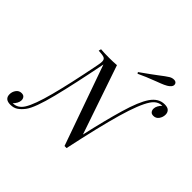

<svg xmlns="http://www.w3.org/2000/svg" viewBox="-263 -933 1171 1171"><g transform="rotate(45 322.5 -347.5)"><path d="M703.2 -566.9Q703.2 -545.2 690.3 -527Q677.4 -508.9 655.6 -508.9Q639.5 -508.9 632.3 -518.1Q625 -527.4 625 -540.3Q625 -553.2 632.3 -566.9Q639.5 -580.6 650.8 -591.1H648.4Q608.9 -590.3 582.3 -550Q546.8 -496.8 508.1 -362.5Q469.4 -228.2 420.2 4H402.4L218.5 -515.3Q179 -312.9 144 -173.4Q108.9 -33.9 76.6 8.9Q58.9 32.3 39.1 46Q19.4 59.7 -9.7 59.7Q-58.1 59.7 -58.1 17.7Q-58.1 -4 -45.2 -21.8Q-32.3 -39.5 -10.5 -39.5Q5.6 -39.5 12.9 -30.2Q20.2 -21 20.2 -8.1Q20.2 4.8 12.9 18.5Q5.6 32.3 -5.6 42.7H-3.2Q37.9 41.9 63.7 0.8Q93.5 -46.8 125.8 -169.4Q158.1 -291.9 196 -485.5Q200.8 -508.9 200.8 -521.8Q200.8 -541.1 187.9 -547.2Q175 -553.2 138.7 -554.8L142.7 -571Q168.5 -568.5 214.5 -568.5Q251.6 -568.5 279.8 -571L432.3 -125Q466.9 -279.8 500 -393.1Q533.1 -506.5 567.7 -556.5Q603.2 -608.1 654.8 -608.1Q680.6 -608.1 691.9 -596.8Q703.2 -585.5 703.2 -566.9ZM500 -704Q539.5 -734.7 558.1 -746Q572.6 -754.8 588.7 -754.8Q605.6 -754.8 611.3 -741.9Q612.9 -737.1 612.9 -733.9Q612.9 -723.4 604.4 -714.1Q596 -704.8 584.7 -698.4Q569.4 -689.5 547.2 -681Q525 -672.6 521 -671Q450.8 -644.4 405.6 -622.6L400 -631.5Q433.9 -654.8 462.5 -676.2Q491.1 -697.6 500 -704Z"/></g></svg>

Font: Playfair Display SC
Style: Italic
Weight: 400
Italic angle: -14°
Designer: Claus Eggers Sørensen
Foundry: Claus Eggers Sørensen
Version: Version 1.202; ttfautohint (v1.6)